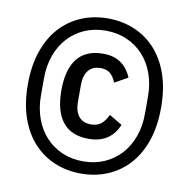

<svg xmlns="http://www.w3.org/2000/svg" viewBox="-81 -789 865 880"><g transform="rotate(10 352.0 -349.0)"><path d="M352 12Q286 12 229.5 -11.5Q173 -35 131 -80.5Q89 -126 65.5 -193.5Q42 -261 42 -349Q42 -437 65.5 -504.5Q89 -572 131 -617.5Q173 -663 229.5 -686.5Q286 -710 352 -710Q418 -710 474.5 -686.5Q531 -663 573 -617.5Q615 -572 638.5 -504.5Q662 -437 662 -349Q662 -261 638.5 -193.5Q615 -126 573 -80.5Q531 -35 474.5 -11.5Q418 12 352 12ZM352 -45Q406 -45 450.5 -64.5Q495 -84 527 -119Q559 -154 576.5 -202.5Q594 -251 594 -309V-389Q594 -447 576.5 -495.5Q559 -544 527 -579Q495 -614 450.5 -633.5Q406 -653 352 -653Q298 -653 253.5 -633.5Q209 -614 177 -579Q145 -544 127.5 -495.5Q110 -447 110 -389V-309Q110 -251 127.5 -202.5Q145 -154 177 -119Q209 -84 253.5 -64.5Q298 -45 352 -45ZM359 -151Q278 -151 238 -201.5Q198 -252 198 -349Q198 -446 238 -496.5Q278 -547 359 -547Q454 -547 491 -459L430 -425Q418 -454 401.5 -467Q385 -480 359 -480Q321 -480 301.5 -456Q282 -432 282 -389V-309Q282 -266 301.5 -242Q321 -218 359 -218Q386 -218 404 -231.5Q422 -245 437 -276L497 -240Q460 -151 359 -151Z"/></g></svg>

Font: IBM Plex Sans Condensed Text
Style: Regular
Weight: 450
Width: 3
Designer: Mike Abbink, Paul van der Laan, Pieter van Rosmalen
Foundry: Bold Monday
Version: Version 1.1